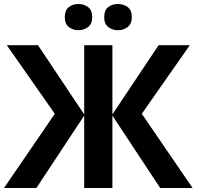

<svg xmlns="http://www.w3.org/2000/svg" viewBox="-20 -940 983 960"><path d="M254 -371 14 -714H170L401 -368V-714H542V-368L773 -714H929L689 -371L943 0H781L542 -362V0H401V-362L162 0H0ZM304 -854Q304 -889 324 -904.5Q344 -920 372 -920Q400 -920 420.5 -904.5Q441 -889 441 -854Q441 -821 420.5 -805Q400 -789 372 -789Q344 -789 324 -805Q304 -821 304 -854ZM501 -854Q501 -889 521 -904.5Q541 -920 570 -920Q598 -920 618.5 -904.5Q639 -889 639 -854Q639 -821 618.5 -805Q598 -789 570 -789Q541 -789 521 -805Q501 -821 501 -854Z"/></svg>

Font: RS Noto Sans
Style: Bold
Weight: 700
Designer: Monotype Design Team
Foundry: Monotype Imaging Inc.
Version: Version 3.10